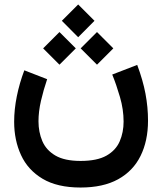

<svg xmlns="http://www.w3.org/2000/svg" viewBox="-20 -631 732 867"><path d="M333 -610.8 406.7 -537.1 333 -462.9 259.3 -537.1ZM418 -486.3 491.7 -412.6 418 -338.9 344.2 -412.6ZM248.5 -486.3 322.3 -412.6 248.5 -338.9 174.8 -412.6ZM343.8 95.7Q418.5 95.7 460.7 71.8Q502.9 47.9 520.5 7.3Q538.1 -33.2 538.1 -82Q538.1 -136.7 521.7 -192.9Q505.4 -249 486.8 -294.4L599.6 -337.9Q625.5 -268.6 637 -207.5Q648.4 -146.5 648.4 -86.4Q648.4 4.9 614.7 73Q581.1 141.1 513.4 178.5Q445.8 215.8 343.8 215.8Q238.8 215.8 172.4 176.3Q106 136.7 75 69.3Q43.9 2 43.9 -81.1Q43.9 -136.7 55.9 -196Q67.9 -255.4 89.8 -313.5L192.9 -273.4Q176.3 -224.6 165 -175.8Q153.8 -127 153.8 -83.5Q153.8 -34.7 171.1 6.1Q188.5 46.9 230 71.3Q271.5 95.7 343.8 95.7Z"/></svg>

Font: Vazirmatn FD SemiBold
Style: Regular
Weight: 600
Designer: Saber Rastikerdar
Foundry: Saber Rastikerdar
Version: Version 33.001